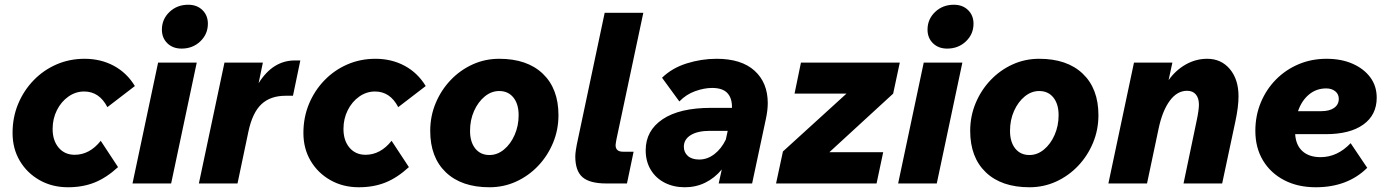

<svg xmlns="http://www.w3.org/2000/svg" viewBox="-20 -774 5853 810"><path d="M405 -180 478 -69Q429 -24 379 -4Q329 16 267 16Q200 16 147 -14Q94 -44 63.5 -95.5Q33 -147 33 -213Q33 -279 56.5 -335.5Q80 -392 121.5 -435Q163 -478 218 -502Q273 -526 337 -526Q405 -526 460 -496.5Q515 -467 549 -411L433 -322Q399 -388 335 -388Q299 -388 268.5 -366.5Q238 -345 220 -309Q202 -273 202 -230Q202 -181 227.5 -151Q253 -121 295 -121Q358 -121 405 -180Z M663 -649Q663 -693 695 -723.5Q727 -754 774 -754Q811 -754 834 -731.5Q857 -709 857 -674Q857 -630 825 -599.5Q793 -569 746 -569Q709 -569 686 -591.5Q663 -614 663 -649ZM539 0 647 -510H810L702 0Z M819 0 927 -510H1089L1071 -423Q1131 -519 1224 -519H1247L1216 -370H1185Q1121 -370 1083 -334.5Q1045 -299 1028 -219L982 0Z M1632 -180 1705 -69Q1656 -24 1606 -4Q1556 16 1494 16Q1427 16 1374 -14Q1321 -44 1290.5 -95.5Q1260 -147 1260 -213Q1260 -279 1283.5 -335.5Q1307 -392 1348.5 -435Q1390 -478 1445 -502Q1500 -526 1564 -526Q1632 -526 1687 -496.5Q1742 -467 1776 -411L1660 -322Q1626 -388 1562 -388Q1526 -388 1495.5 -366.5Q1465 -345 1447 -309Q1429 -273 1429 -230Q1429 -181 1454.5 -151Q1480 -121 1522 -121Q1585 -121 1632 -180Z M1795 -222Q1795 -284 1818 -339Q1841 -394 1881 -436Q1921 -478 1973.5 -502Q2026 -526 2086 -526Q2204 -526 2270 -463Q2336 -400 2336 -288Q2336 -226 2313 -171Q2290 -116 2250 -74Q2210 -32 2157.5 -8Q2105 16 2045 16Q1927 16 1861 -47Q1795 -110 1795 -222ZM2045 -120Q2078 -120 2106 -143Q2134 -166 2151 -204.5Q2168 -243 2168 -288Q2168 -335 2146 -362.5Q2124 -390 2086 -390Q2053 -390 2025 -367Q1997 -344 1980 -306Q1963 -268 1963 -222Q1963 -175 1985 -147.5Q2007 -120 2045 -120Z M2418 -186 2531 -720H2694L2581 -188Q2580 -181 2578.5 -174Q2577 -167 2577 -162Q2577 -134 2608 -134H2653L2625 0H2538Q2468 0 2437.5 -26.5Q2407 -53 2407 -114Q2407 -136 2418 -186Z M3012 0 3025 -59Q2995 -23 2955.5 -3.5Q2916 16 2869 16Q2822 16 2784.5 -3Q2747 -22 2725.5 -57.5Q2704 -93 2704 -140Q2704 -223 2775.5 -271Q2847 -319 2980 -319H3068Q3069 -359 3049 -381Q3029 -403 2984 -403Q2951 -403 2913 -389.5Q2875 -376 2846 -346L2773 -446Q2815 -487 2877 -506.5Q2939 -526 3003 -526Q3108 -526 3163.5 -475.5Q3219 -425 3219 -339Q3219 -309 3211 -272L3153 0ZM2930 -101Q2964 -101 2993.5 -123.5Q3023 -146 3042 -185L3050 -222H2975Q2923 -222 2894 -204Q2865 -186 2865 -155Q2865 -131 2882 -116Q2899 -101 2930 -101Z M3254 0 3283 -135 3551 -379H3332L3359 -510H3776L3748 -379L3479 -132H3706L3678 0Z M3893 -649Q3893 -693 3925 -723.5Q3957 -754 4004 -754Q4041 -754 4064 -731.5Q4087 -709 4087 -674Q4087 -630 4055 -599.5Q4023 -569 3976 -569Q3939 -569 3916 -591.5Q3893 -614 3893 -649ZM3769 0 3877 -510H4040L3932 0Z M4073 -222Q4073 -284 4096 -339Q4119 -394 4159 -436Q4199 -478 4251.5 -502Q4304 -526 4364 -526Q4482 -526 4548 -463Q4614 -400 4614 -288Q4614 -226 4591 -171Q4568 -116 4528 -74Q4488 -32 4435.5 -8Q4383 16 4323 16Q4205 16 4139 -47Q4073 -110 4073 -222ZM4323 -120Q4356 -120 4384 -143Q4412 -166 4429 -204.5Q4446 -243 4446 -288Q4446 -335 4424 -362.5Q4402 -390 4364 -390Q4331 -390 4303 -367Q4275 -344 4258 -306Q4241 -268 4241 -222Q4241 -175 4263 -147.5Q4285 -120 4323 -120Z M4656 0 4764 -510H4926L4910 -436Q4940 -478 4982.5 -502Q5025 -526 5073 -526Q5132 -526 5168.5 -482.5Q5205 -439 5205 -368Q5205 -324 5192 -263L5136 0H4973L5028 -263Q5033 -286 5035.5 -304Q5038 -322 5038 -332Q5038 -360 5025 -375.5Q5012 -391 4988 -391Q4946 -391 4915 -349Q4884 -307 4868 -232L4819 0Z M5748 -66Q5665 16 5531 16Q5455 16 5397.5 -14Q5340 -44 5308 -97.5Q5276 -151 5276 -222Q5276 -286 5299 -341.5Q5322 -397 5363 -438.5Q5404 -480 5458.5 -503Q5513 -526 5576 -526Q5639 -526 5686.5 -505Q5734 -484 5761 -447.5Q5788 -411 5788 -362Q5788 -289 5731.5 -248.5Q5675 -208 5573 -208H5444Q5447 -161 5475 -136Q5503 -111 5551 -111Q5622 -111 5678 -170ZM5575 -401Q5533 -401 5502 -375Q5471 -349 5456 -305H5554Q5589 -305 5608.5 -319Q5628 -333 5628 -357Q5628 -377 5613 -389Q5598 -401 5575 -401Z"/></svg>

Font: Wix Madefor Text ExtraBold
Style: Italic
Weight: 800
Italic angle: -12°
Designer: Dalton Maag Ltd
Foundry: Dalton Maag Ltd
Version: Version 3.100